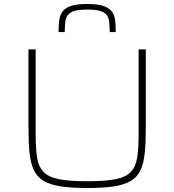

<svg xmlns="http://www.w3.org/2000/svg" viewBox="-20 -936 875 964"><path d="M419 8Q337 8 283 -0.5Q229 -9 197 -29Q165 -49 149 -84Q133 -119 128 -170.5Q123 -222 123 -294V-688H159V-264Q159 -192 166 -146Q173 -100 198 -73.5Q223 -47 275 -36.5Q327 -26 418 -26Q509 -26 561 -36.5Q613 -47 637.5 -73.5Q662 -100 669 -146Q676 -192 676 -264V-688H712V-294Q712 -222 707 -170.5Q702 -119 686.5 -84Q671 -49 639 -29Q607 -9 553.5 -0.5Q500 8 419 8ZM418 -916Q472 -916 501 -905.5Q530 -895 543 -876Q556 -857 558.5 -831.5Q561 -806 561 -775H531Q531 -813 526 -838Q521 -863 497.5 -875.5Q474 -888 418 -888Q363 -888 339 -875.5Q315 -863 310 -838Q305 -813 305 -775H274Q274 -806 277 -831.5Q280 -857 292.5 -876Q305 -895 334.5 -905.5Q364 -916 418 -916Z"/></svg>

Font: Saira Expanded Thin
Style: Regular
Weight: 250
Width: 7
Designer: Hector Gatti with collaboration of the Omnibus-Type team
Foundry: Omnibus-Type
Version: Version 1.101